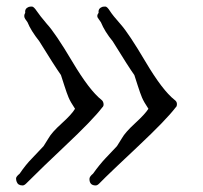

<svg xmlns="http://www.w3.org/2000/svg" viewBox="-20 -615 619 586"><path d="M60 -55Q54 -49 49 -49Q35 -49 31 -60Q29 -65 29 -70.5Q29 -76 40 -85Q59 -113 78 -132L113 -169L128 -193Q138 -211 168.5 -238.5Q199 -266 209 -283Q195 -304 189.5 -317Q184 -330 176.5 -353.5Q169 -377 166 -386Q145 -416 100 -489Q74 -522 64 -547L57 -557Q51 -566 57 -576Q55 -589 68 -594Q72 -595 77.5 -595Q83 -595 92 -581.5Q101 -568 123 -542Q149 -514 201 -426.5Q253 -339 290 -310Q295 -306 296 -298.5Q297 -291 292 -287Q263 -249 178 -169Q110 -105 60 -55ZM272 -49Q253 -49 253 -69Q253 -76 264 -85Q284 -113 302 -132L337 -169L352 -193Q362 -211 392.5 -239Q423 -267 433 -283Q419 -304 413.5 -317Q408 -330 400.5 -353.5Q393 -377 390 -386Q374 -408 324 -489Q300 -518 288 -547L281 -557Q273 -566 281 -576Q279 -589 292 -594Q296 -595 301.5 -595Q307 -595 315.5 -581.5Q324 -568 348.5 -540.5Q373 -513 424.5 -426Q476 -339 513 -310Q520 -305 520 -297.5Q520 -290 516 -287Q487 -249 402 -169Q317 -89 302.5 -74.5Q288 -60 282.5 -54.5Q277 -49 272 -49Z"/></svg>

Font: Ruge Boogie
Style: Regular
Weight: 400
Version: Version 1.003